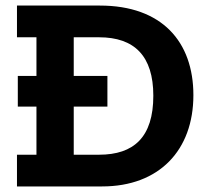

<svg xmlns="http://www.w3.org/2000/svg" viewBox="-20 -670 740 690"><path d="M675 -328C675 -520 562 -650 339 -650H41V-536H111V-397H44V-287H111V-114H41V0H347C552 0 675 -130 675 -328ZM531 -326C531 -177 461 -114 336 -114H245V-287H366V-397H245V-536H336C463 -536 531 -469 531 -326Z"/></svg>

Font: Zilla Slab Bold
Style: Regular
Weight: 700
Designer: Typotheque.com
Foundry: Typotheque type foundry
Version: Version 1.3; 2018